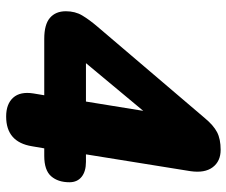

<svg xmlns="http://www.w3.org/2000/svg" viewBox="-78 -668 755 640"><g transform="rotate(90 300.0 -348.5)"><path d="M369 9Q327 9 306 -14.5Q285 -38 292 -82L298 -118H110Q62 -118 40 -137Q18 -156 18 -190Q18 -221 32 -244.5Q46 -268 69 -295L374 -653Q398 -682 421 -694Q444 -706 480 -706Q518 -706 538 -679.5Q558 -653 551 -605L495 -257H520Q552 -257 570 -242.5Q588 -228 588 -202Q588 -164 568 -141Q548 -118 500 -118H475L468 -77Q454 9 369 9ZM319 -257 350 -448 191 -257Z"/></g></svg>

Font: Nunito Black
Style: Italic
Weight: 900
Italic angle: -9°
Designer: Vernon Adams
Foundry: Vernon Adams
Version: Version 3.601; ttfautohint (v1.8.2.53-6de2)